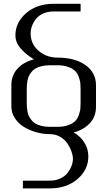

<svg xmlns="http://www.w3.org/2000/svg" viewBox="-20 -812 602 1040"><path d="M63.5 -620.6Q63.5 -690.9 122.1 -741.2Q180.7 -791.5 271 -791.5H416.5V-750H271Q238.8 -750 213.6 -738.5Q188.5 -727.1 174.3 -708.7Q160.2 -690.4 153.1 -670.7Q146 -650.9 146 -631.3Q146 -574.2 188.7 -537.1Q231.4 -500 291.5 -500Q385.3 -500 442.6 -459.7Q500 -419.4 500 -350.1V-233.4Q500 -182.1 467.8 -146Q435.5 -109.9 379.4 -94.7Q417 -72.3 437.7 -38.8Q458.5 -5.4 458.5 35.6Q458.5 107.4 399.7 158Q340.8 208.5 250 208.5H104V166.5H250Q281.2 166.5 306.2 155Q331.1 143.6 345.5 125.2Q359.9 106.9 367.4 86.9Q375 66.9 375 47.9Q375 30.8 367.4 9Q359.9 -12.7 345.5 -34.4Q331.1 -56.2 306.2 -70.8Q281.2 -85.4 251 -85.4Q212.9 -85.4 175.8 -95.9Q138.7 -106.4 108.6 -125Q78.6 -143.6 60.1 -172.6Q41.5 -201.7 41.5 -235.4V-352.1Q42 -403.8 74.5 -439.7Q106.9 -475.6 163.6 -490.7Q120.6 -516.6 92 -549.6Q63.5 -582.5 63.5 -620.6ZM250 -458.5Q225.1 -458.5 205.1 -453.6Q185.1 -448.7 172.4 -441.2Q159.7 -433.6 150.4 -421.9Q141.1 -410.2 136.2 -399.7Q131.3 -389.2 128.7 -374.5Q126 -359.9 125.5 -350.1Q125 -340.3 125 -327.1V-256.3Q125 -243.2 125.5 -233.4Q126 -223.6 128.7 -209Q131.3 -194.3 136.2 -183.8Q141.1 -173.3 150.4 -161.6Q159.7 -149.9 172.4 -142.3Q185.1 -134.8 205.1 -129.9Q225.1 -125 250 -125H291.5Q326.2 -125 350.8 -134.5Q375.5 -144 387.9 -156.7Q400.4 -169.4 407.2 -189.7Q414.1 -210 415.3 -223.4Q416.5 -236.8 416.5 -256.3V-327.1Q416.5 -346.7 415.3 -360.1Q414.1 -373.5 407.2 -393.8Q400.4 -414.1 387.9 -426.8Q375.5 -439.5 350.8 -449Q326.2 -458.5 291.5 -458.5Z"/></svg>

Font: Gputeks
Style: Regular
Weight: 500
Version: Version 0.9